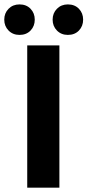

<svg xmlns="http://www.w3.org/2000/svg" viewBox="-48 -860 401 880"><path d="M76.8 0V-651.8H224.2V0ZM41.4 -700Q11.1 -700 -8.7 -720Q-28.5 -740.1 -28.5 -769.9Q-28.5 -799.7 -8.7 -819.8Q11.1 -839.8 41.4 -839.8Q72.7 -839.8 92 -819.8Q111.3 -799.7 111.3 -769.9Q111.3 -740.1 92 -720Q72.7 -700 41.4 -700ZM263.1 -700Q232.8 -700 213 -720Q193.2 -740.1 193.2 -769.9Q193.2 -799.7 213 -819.8Q232.8 -839.8 263.1 -839.8Q294.4 -839.8 313.7 -819.8Q333 -799.7 333 -769.9Q333 -740.1 313.7 -720Q294.4 -700 263.1 -700Z"/></svg>

Font: Source Sans 3
Style: Regular
Weight: 200
Designer: Paul D. Hunt
Foundry: Adobe
Version: Version 3.046;hotconv 1.0.118;makeotfexe 2.5.65603